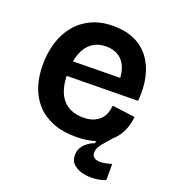

<svg xmlns="http://www.w3.org/2000/svg" viewBox="-130 -634 809 902"><g transform="rotate(20 275.0 -183.5)"><path d="M499 156Q477 165 447 168Q417 171 388 165Q359 159 339.5 142Q320 125 320 95Q320 74 329.5 58Q339 42 355 30Q371 18 390 11L393 -47L468 -77L475 -55Q455 -32 438.5 -13.5Q422 5 411.5 21Q401 37 401 53Q401 70 411.5 77.5Q422 85 438 85.5Q454 86 471 82.5Q488 79 499 75ZM294 14Q228 14 179 -5.5Q130 -25 97.5 -60.5Q65 -96 49 -144.5Q33 -193 33 -252Q33 -312 49 -363.5Q65 -415 96.5 -453.5Q128 -492 175 -514Q222 -536 284 -536Q344 -536 389 -516Q434 -496 463.5 -457.5Q493 -419 505.5 -365.5Q518 -312 512 -245L113 -240V-314L426 -318L395 -276Q400 -328 388 -363Q376 -398 349.5 -416Q323 -434 285 -434Q243 -434 214 -412.5Q185 -391 170.5 -351Q156 -311 156 -256Q156 -169 192 -126Q228 -83 295 -83Q326 -83 346.5 -91.5Q367 -100 380.5 -114Q394 -128 400 -146Q406 -164 408 -183L522 -168Q519 -131 504.5 -98Q490 -65 462 -40Q434 -15 392.5 -0.5Q351 14 294 14Z"/></g></svg>

Font: Bricolage Grotesque 60pt SemiBold
Style: Regular
Weight: 600
Version: Version 1.001;gftools[0.9.33.dev8+g029e19f]